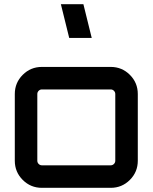

<svg xmlns="http://www.w3.org/2000/svg" viewBox="-20 -901 732 921"><path d="M181 -580H511Q565 -580 603 -542Q641 -504 641 -450V-130Q641 -76 603 -38Q565 0 511 0H181Q127 0 89 -38Q51 -76 51 -130V-450Q51 -504 89 -542Q127 -580 181 -580ZM511 -472H181Q172 -472 165.5 -465.5Q159 -459 159 -450V-130Q159 -121 165.5 -114.5Q172 -108 181 -108H511Q520 -108 526.5 -114.5Q533 -121 533 -130V-450Q533 -459 526.5 -465.5Q520 -472 511 -472ZM380 -881 420 -719H312L272 -881Z"/></svg>

Font: Orbitron
Style: Regular
Weight: 500
Designer: Matt McInerney
Foundry: Matt McInerney
Version: 1.000